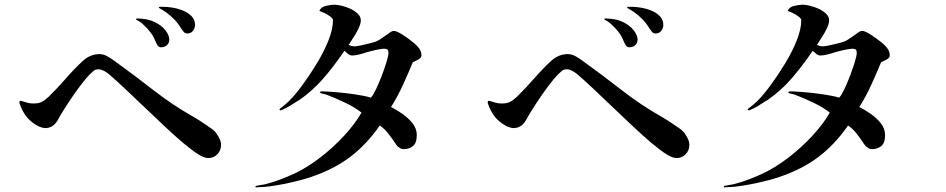

<svg xmlns="http://www.w3.org/2000/svg" viewBox="-20 -768 4040 820"><path d="M924 -148Q924 -126 908.5 -109.5Q893 -93 870 -93Q854 -93 832.5 -105.5Q811 -118 791 -134.5Q771 -151 758 -161Q722 -192 680 -231.5Q638 -271 595.5 -311.5Q553 -352 515 -388Q477 -424 449 -448Q441 -456 426.5 -464Q412 -472 401 -472Q388 -472 380.5 -466Q373 -460 365 -452Q346 -433 321 -399.5Q296 -366 273 -331Q250 -296 236 -272Q231 -263 226 -254Q221 -245 213 -237Q199 -223 178 -221Q159 -220 136.5 -233Q114 -246 97 -265Q85 -279 76.5 -295.5Q68 -312 63 -328Q62 -333 64.5 -336Q67 -339 71 -337Q83 -333 96 -329.5Q109 -326 122 -326Q145 -326 158.5 -333Q172 -340 188 -355Q224 -390 261 -432.5Q298 -475 334 -508Q366 -537 405 -537Q422 -537 439.5 -527Q457 -517 470 -507Q552 -448 634 -384Q716 -320 806 -269Q820 -261 832.5 -253Q845 -245 858 -236Q870 -228 883.5 -218.5Q897 -209 905 -197Q913 -186 918.5 -174Q924 -162 924 -148ZM703 -599Q703 -586 695 -577Q687 -568 671 -566Q658 -565 652 -575.5Q646 -586 642 -596Q635 -614 621 -632Q607 -650 592 -663Q585 -670 577.5 -675Q570 -680 562 -684Q561 -685 561 -687Q561 -689 564 -689Q610 -689 640.5 -674Q671 -659 687 -638Q703 -617 703 -599ZM813 -661Q813 -649 804.5 -637Q796 -625 780 -625Q770 -625 764.5 -632Q759 -639 754 -646Q741 -668 725.5 -684Q710 -700 690 -715Q683 -720 675.5 -724.5Q668 -729 661 -733Q655 -737 662 -739Q666 -739 670 -739Q674 -739 678 -739Q696 -739 719 -735Q742 -731 763.5 -722Q785 -713 799 -698Q813 -683 813 -661Z M1780 -532Q1780 -521 1767 -514Q1754 -507 1743 -502Q1724 -456 1700.5 -404.5Q1677 -353 1650 -311Q1672 -300 1697.5 -282.5Q1723 -265 1741.5 -242Q1760 -219 1760 -191Q1760 -157 1743.5 -144Q1727 -131 1704 -131Q1696 -131 1690 -134.5Q1684 -138 1679 -142Q1674 -147 1669.5 -154Q1665 -161 1660 -168Q1650 -183 1635.5 -201Q1621 -219 1602 -232Q1545 -150 1474.5 -97Q1404 -44 1305 -11Q1266 2 1213 13.5Q1160 25 1113 30Q1103 31 1093.5 31Q1084 31 1074 32Q1071 32 1071 29.5Q1071 27 1073 26Q1083 24 1092.5 22.5Q1102 21 1112 19Q1144 11 1176 -1Q1208 -13 1238 -27Q1291 -52 1346 -94Q1401 -136 1448 -186.5Q1495 -237 1524 -287Q1495 -310 1453 -330Q1411 -350 1376 -363Q1372 -365 1368 -365.5Q1364 -366 1361 -367Q1359 -368 1355.5 -368.5Q1352 -369 1350 -370Q1346 -371 1347 -374Q1348 -377 1353 -378Q1364 -378 1377.5 -377Q1391 -376 1407 -375Q1448 -372 1493 -365.5Q1538 -359 1564 -351Q1573 -360 1585.5 -386Q1598 -412 1610 -443.5Q1622 -475 1630.5 -502.5Q1639 -530 1639 -542Q1639 -553 1634.5 -556.5Q1630 -560 1618 -560Q1605 -559 1584.5 -554.5Q1564 -550 1547 -545Q1530 -539 1512.5 -535Q1495 -531 1484 -531Q1475 -531 1468 -536.5Q1461 -542 1451 -551Q1406 -485 1360.5 -432.5Q1315 -380 1257 -340Q1254 -339 1241 -330.5Q1228 -322 1215 -314Q1205 -308 1197 -304.5Q1189 -301 1181 -297Q1178 -296 1175 -298.5Q1172 -301 1176 -304Q1184 -310 1196 -320Q1208 -330 1215 -337Q1241 -363 1272.5 -406Q1304 -449 1334 -498.5Q1364 -548 1383 -596Q1402 -644 1402 -681Q1402 -689 1390.5 -697.5Q1379 -706 1365.5 -712.5Q1352 -719 1344 -721Q1350 -738 1372.5 -743Q1395 -748 1408 -748Q1420 -748 1439 -743.5Q1458 -739 1476.5 -730.5Q1495 -722 1508 -709.5Q1521 -697 1521 -681Q1521 -667 1511.5 -647Q1502 -627 1489.5 -608Q1477 -589 1469 -576Q1484 -570 1494 -570Q1502 -570 1523.5 -574.5Q1545 -579 1565.5 -584.5Q1586 -590 1591 -593Q1599 -597 1610 -604.5Q1621 -612 1631 -619Q1641 -626 1648 -631Q1655 -636 1662 -636Q1674 -636 1699 -620Q1724 -604 1747 -585Q1763 -572 1771.5 -559Q1780 -546 1780 -532Z M2924 -148Q2924 -126 2908.5 -109.5Q2893 -93 2870 -93Q2854 -93 2832.5 -105.5Q2811 -118 2791 -134.5Q2771 -151 2758 -161Q2722 -192 2680 -231.5Q2638 -271 2595.5 -311.5Q2553 -352 2515 -388Q2477 -424 2449 -448Q2441 -456 2426.5 -464Q2412 -472 2401 -472Q2388 -472 2380.5 -466Q2373 -460 2365 -452Q2346 -433 2321 -399.5Q2296 -366 2273 -331Q2250 -296 2236 -272Q2231 -263 2226 -254Q2221 -245 2213 -237Q2199 -223 2178 -221Q2159 -220 2136.5 -233Q2114 -246 2097 -265Q2085 -279 2076.5 -295.5Q2068 -312 2063 -328Q2062 -333 2064.5 -336Q2067 -339 2071 -337Q2083 -333 2096 -329.5Q2109 -326 2122 -326Q2145 -326 2158.5 -333Q2172 -340 2188 -355Q2224 -390 2261 -432.5Q2298 -475 2334 -508Q2366 -537 2405 -537Q2422 -537 2439.5 -527Q2457 -517 2470 -507Q2552 -448 2634 -384Q2716 -320 2806 -269Q2820 -261 2832.5 -253Q2845 -245 2858 -236Q2870 -228 2883.5 -218.5Q2897 -209 2905 -197Q2913 -186 2918.5 -174Q2924 -162 2924 -148ZM2703 -599Q2703 -586 2695 -577Q2687 -568 2671 -566Q2658 -565 2652 -575.5Q2646 -586 2642 -596Q2635 -614 2621 -632Q2607 -650 2592 -663Q2585 -670 2577.5 -675Q2570 -680 2562 -684Q2561 -685 2561 -687Q2561 -689 2564 -689Q2610 -689 2640.5 -674Q2671 -659 2687 -638Q2703 -617 2703 -599ZM2813 -661Q2813 -649 2804.5 -637Q2796 -625 2780 -625Q2770 -625 2764.5 -632Q2759 -639 2754 -646Q2741 -668 2725.5 -684Q2710 -700 2690 -715Q2683 -720 2675.5 -724.5Q2668 -729 2661 -733Q2655 -737 2662 -739Q2666 -739 2670 -739Q2674 -739 2678 -739Q2696 -739 2719 -735Q2742 -731 2763.5 -722Q2785 -713 2799 -698Q2813 -683 2813 -661Z M3780 -532Q3780 -521 3767 -514Q3754 -507 3743 -502Q3724 -456 3700.5 -404.5Q3677 -353 3650 -311Q3672 -300 3697.5 -282.5Q3723 -265 3741.5 -242Q3760 -219 3760 -191Q3760 -157 3743.5 -144Q3727 -131 3704 -131Q3696 -131 3690 -134.5Q3684 -138 3679 -142Q3674 -147 3669.5 -154Q3665 -161 3660 -168Q3650 -183 3635.5 -201Q3621 -219 3602 -232Q3545 -150 3474.5 -97Q3404 -44 3305 -11Q3266 2 3213 13.5Q3160 25 3113 30Q3103 31 3093.5 31Q3084 31 3074 32Q3071 32 3071 29.5Q3071 27 3073 26Q3083 24 3092.5 22.5Q3102 21 3112 19Q3144 11 3176 -1Q3208 -13 3238 -27Q3291 -52 3346 -94Q3401 -136 3448 -186.5Q3495 -237 3524 -287Q3495 -310 3453 -330Q3411 -350 3376 -363Q3372 -365 3368 -365.5Q3364 -366 3361 -367Q3359 -368 3355.5 -368.5Q3352 -369 3350 -370Q3346 -371 3347 -374Q3348 -377 3353 -378Q3364 -378 3377.5 -377Q3391 -376 3407 -375Q3448 -372 3493 -365.5Q3538 -359 3564 -351Q3573 -360 3585.5 -386Q3598 -412 3610 -443.5Q3622 -475 3630.5 -502.5Q3639 -530 3639 -542Q3639 -553 3634.5 -556.5Q3630 -560 3618 -560Q3605 -559 3584.5 -554.5Q3564 -550 3547 -545Q3530 -539 3512.5 -535Q3495 -531 3484 -531Q3475 -531 3468 -536.5Q3461 -542 3451 -551Q3406 -485 3360.5 -432.5Q3315 -380 3257 -340Q3254 -339 3241 -330.5Q3228 -322 3215 -314Q3205 -308 3197 -304.5Q3189 -301 3181 -297Q3178 -296 3175 -298.5Q3172 -301 3176 -304Q3184 -310 3196 -320Q3208 -330 3215 -337Q3241 -363 3272.5 -406Q3304 -449 3334 -498.5Q3364 -548 3383 -596Q3402 -644 3402 -681Q3402 -689 3390.5 -697.5Q3379 -706 3365.5 -712.5Q3352 -719 3344 -721Q3350 -738 3372.5 -743Q3395 -748 3408 -748Q3420 -748 3439 -743.5Q3458 -739 3476.5 -730.5Q3495 -722 3508 -709.5Q3521 -697 3521 -681Q3521 -667 3511.5 -647Q3502 -627 3489.5 -608Q3477 -589 3469 -576Q3484 -570 3494 -570Q3502 -570 3523.5 -574.5Q3545 -579 3565.5 -584.5Q3586 -590 3591 -593Q3599 -597 3610 -604.5Q3621 -612 3631 -619Q3641 -626 3648 -631Q3655 -636 3662 -636Q3674 -636 3699 -620Q3724 -604 3747 -585Q3763 -572 3771.5 -559Q3780 -546 3780 -532Z"/></svg>

Font: Kaisei Tokumin
Style: Regular
Weight: 400
Designer: Font-Kai, 金井和夫
Foundry: KAZUO KANAI
Version: Version 5.003